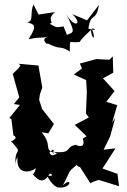

<svg xmlns="http://www.w3.org/2000/svg" viewBox="-20 -799 569 858"><path d="M252 -104C249 -142 217 -81 201 -117C238 -157 206 -90 220 -116C174 -135 216 -148 166 -208L196 -203L221 -245L168 -312L155 -353L158 -376L169 -408L152 -504L153 -506L62 -514L72 -507L62 -493L37 -469L66 -364L42 -334L69 -330L22 -272L31 -266L40 -194C71 -180 16 -163 32 -165C90 -103 38 -146 51 -56C45 -96 70 -106 58 -97C51 -17 113 -26 141 -48C124 8 122 -39 109 -44C159 30 181 12 203 -24C215 -19 222 -12 190 -13C226 50 246 38 254 39C299 38 303 -9 261 29C303 -50 277 -21 322 -62C335 -46 361 -47 322 -77L384 20L397 13L421 5L512 33L505 -22L438 -46L496 -136L443 -130L472 -189L495 -272L481 -251L504 -329L455 -344L492 -392L440 -449L486 -474L484 -547L469 -532L410 -535L337 -515L346 -493L310 -466L365 -441L368 -387L364 -292L377 -274L314 -241L367 -190L350 -180C369 -120 300 -160 322 -152C267 -145 309 -112 221 -120ZM264 -681C228 -676 236 -674 202 -693C227 -700 184 -709 226 -745L152 -734L130 -779C112 -744 133 -701 101 -700C128 -689 152 -693 108 -624C173 -637 151 -625 198 -636C151 -625 203 -590 191 -606C260 -571 241 -600 292 -569C293 -633 286 -603 337 -612C339 -622 382 -661 386 -665C390 -624 410 -616 393 -664C382 -686 434 -654 375 -671C386 -749 409 -696 422 -777L369 -708L303 -736C352 -689 313 -672 277 -734C317 -652 311 -656 279 -643Z"/></svg>

Font: Asimov Aggro
Style: Condensed
Weight: 500
Designer: Google
Version: Version 2.000980; 2014